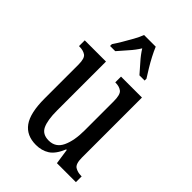

<svg xmlns="http://www.w3.org/2000/svg" viewBox="-228 -861 966 966"><g transform="rotate(45 255.0 -378.0)"><path d="M215 10Q148 10 114.5 -36.5Q81 -83 81 -186V-428Q81 -472 64 -483.5Q47 -495 21 -495H17V-536H168V-188Q168 -120 184 -85.5Q200 -51 245 -51Q294 -51 315.5 -96.5Q337 -142 337 -215V-422Q337 -470 320.5 -482.5Q304 -495 278 -495H275V-536H424V-109Q424 -64 442.5 -52.5Q461 -41 486 -41H490V0H355L343 -82H339Q317 -29 286.5 -9.5Q256 10 215 10ZM127 -619Q140 -638 155.5 -664Q171 -690 186 -717Q201 -744 209 -766H292Q301 -744 315 -717Q329 -690 345 -664Q361 -638 373 -619V-606H336Q315 -631 291.5 -657Q268 -683 250 -712Q232 -683 208.5 -657Q185 -631 164 -606H127Z"/></g></svg>

Font: Noto Serif Myanmar ExtraCondensed
Style: Regular
Weight: 400
Width: 2
Designer: Ben Mitchell and the Monotype Design Team
Foundry: Monotype Imaging Inc.
Version: Version 2.106; ttfautohint (v1.8.4.7-5d5b)